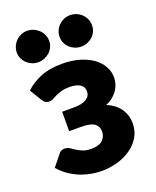

<svg xmlns="http://www.w3.org/2000/svg" viewBox="-138 -808 727 897"><g transform="rotate(-20 226.0 -359.5)"><path d="M9.5 0ZM24 -460Q54.5 -489.5 99 -508Q143.5 -526.5 206.5 -526.5Q255.5 -526.5 294 -515Q332.5 -503.5 359.2 -484Q386 -464.5 400.2 -438.8Q414.5 -413 414.5 -384.5Q414.5 -370 410.5 -354.8Q406.5 -339.5 397.2 -324.8Q388 -310 373 -297Q358 -284 336 -275Q355 -267 371 -255.5Q387 -244 398.5 -228.8Q410 -213.5 416.5 -194.5Q423 -175.5 423 -153Q423 -114 404.8 -84Q386.5 -54 356.8 -33.5Q327 -13 289 -2.5Q251 8 212 8Q192 8 166.8 4.2Q141.5 0.5 114.5 -9.2Q87.5 -19 60.5 -36.2Q33.5 -53.5 9.5 -81L54.5 -136.5Q64 -150 82.5 -150Q96.5 -150 107.2 -143Q118 -136 130.5 -127.8Q143 -119.5 159.5 -112.8Q176 -106 201.5 -106Q240 -106 257.8 -123.2Q275.5 -140.5 275.5 -166Q275.5 -191.5 256.2 -205.2Q237 -219 190 -219H131.5V-315.5H190Q231.5 -315.5 252.5 -329Q273.5 -342.5 273.5 -366Q273.5 -388.5 255 -400.5Q236.5 -412.5 202 -412.5Q178 -412.5 161.5 -407.5Q145 -402.5 133 -396.8Q121 -391 111.8 -386Q102.5 -381 93 -381Q82.5 -381 75 -385Q67.5 -389 59 -402ZM188 -647.5Q188 -631.5 181.5 -617.5Q175 -603.5 163.8 -593.2Q152.5 -583 137.8 -577Q123 -571 106 -571Q90 -571 75.8 -577Q61.5 -583 50.8 -593.2Q40 -603.5 33.5 -617.5Q27 -631.5 27 -647.5Q27 -664 33.5 -678.5Q40 -693 50.8 -703.8Q61.5 -714.5 75.8 -720.8Q90 -727 106 -727Q123 -727 137.8 -720.8Q152.5 -714.5 163.8 -703.8Q175 -693 181.5 -678.5Q188 -664 188 -647.5ZM401 -647.5Q401 -631.5 394.8 -617.5Q388.5 -603.5 377.5 -593.2Q366.5 -583 351.8 -577Q337 -571 320 -571Q303.5 -571 289 -577Q274.5 -583 263.5 -593.2Q252.5 -603.5 246.2 -617.5Q240 -631.5 240 -647.5Q240 -664 246.2 -678.5Q252.5 -693 263.5 -703.8Q274.5 -714.5 289 -720.8Q303.5 -727 320 -727Q337 -727 351.8 -720.8Q366.5 -714.5 377.5 -703.8Q388.5 -693 394.8 -678.5Q401 -664 401 -647.5Z"/></g></svg>

Font: Lato Black
Style: Regular
Weight: 900
Designer: Lukasz Dziedzic
Foundry: tyPoland Lukasz Dziedzic
Version: Version 2.007; 2014-02-27